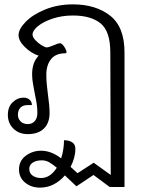

<svg xmlns="http://www.w3.org/2000/svg" viewBox="-20 -606 670 879"><path d="M550 -366V250H482L408 195L330 247L277 197Q255 223 226 238Q197 253 163 253Q123 253 95 230Q67 207 67 170Q67 130 98 107Q129 84 168 84Q215 84 260 119Q273 77 273 36Q296 36 310.5 45.5Q325 55 325 75Q325 116 303 158L335 187L409 139L487 195L485 -366Q485 -463 440.5 -499Q396 -535 314 -535Q264 -535 221.5 -521Q179 -507 154 -486.5Q129 -466 129 -448Q129 -436 142 -422Q155 -408 171 -398.5Q187 -389 194 -389Q200 -389 210.5 -393Q221 -397 224 -398Q246 -408 255 -408Q262 -408 271 -396.5Q280 -385 283.5 -373.5Q287 -362 279 -362Q235 -362 213.5 -335Q192 -308 192 -263Q192 -239 195 -212Q198 -185 199 -177Q207 -121 207 -89Q207 -43 181 -17.5Q155 8 107 8Q67 8 41.5 -17Q16 -42 16 -80Q16 -117 38 -138Q60 -159 88 -159Q105 -159 115.5 -149.5Q126 -140 126 -125H107Q85 -125 73.5 -113Q62 -101 62 -80Q62 -63 74 -50.5Q86 -38 107 -38Q128 -38 139.5 -52Q151 -66 151 -88Q151 -118 145 -148.5Q139 -179 138 -184Q137 -191 132 -217Q127 -243 127 -265Q127 -321 157 -351Q123 -362 94 -390.5Q65 -419 65 -445Q65 -473 98 -506.5Q131 -540 188 -563Q245 -586 314 -586Q418 -586 484 -534.5Q550 -483 550 -366ZM240 162Q220 145 204.5 136.5Q189 128 171 128Q147 128 130.5 138Q114 148 114 168Q114 187 129.5 198Q145 209 168 209Q210 209 240 162Z"/></svg>

Font: Krub
Style: Regular
Weight: 400
Designer: Ekaluck Peanpanawate
Foundry: Cadson Demak Co.,Ltd.
Version: Version 1.000; ttfautohint (v1.6)